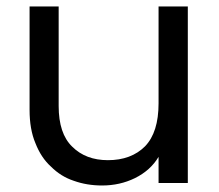

<svg xmlns="http://www.w3.org/2000/svg" viewBox="-20 -568 680 596"><path d="M472.2 -81.1Q447.3 -39.1 398.9 -15.1Q352.1 7.8 296.9 7.8Q249.5 7.8 209 -6.8Q168.9 -20 138.2 -50.8Q107.4 -78.6 89.8 -124Q71.8 -166.5 71.8 -227.1V-547.9H162.1V-238.8Q162.1 -153.3 204.1 -112.8Q246.1 -70.8 314.9 -70.8Q387.2 -70.8 430.2 -113.8Q472.2 -157.2 472.2 -247.1V-547.9H563V0H472.2Z"/></svg>

Font: PoppinsZ
Style: Regular
Weight: 400
Designer: Ninad Kale (Devanagari), Jonny Pinhorn (Latin)
Foundry: Indian Type Foundry
Version: Version 3.002;FEAKit 1.0